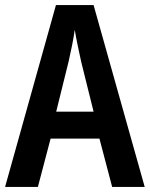

<svg xmlns="http://www.w3.org/2000/svg" viewBox="-20 -735 590 755"><path d="M421 0 371 -190H179L129 0H0L200 -715H348L549 0ZM299 -493Q293 -521 285.5 -556.5Q278 -592 274 -618Q270 -590 263.5 -557Q257 -524 250 -494L201 -296H348Z"/></svg>

Font: Noto Sans Georgian Condensed SemiBold
Style: Regular
Weight: 600
Width: 3
Designer: Monotype Design Team, Akaki Razmadze
Foundry: Google LLC
Version: Version 2.005; ttfautohint (v1.8.4.7-5d5b)